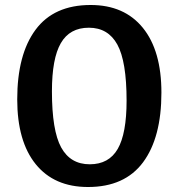

<svg xmlns="http://www.w3.org/2000/svg" viewBox="-20 -738 715 769"><path d="M343 -718Q478 -718 552.2 -626.5Q626.5 -535 626.5 -367Q626.5 -187 553 -88Q479.5 11 332.5 11Q197 11 123 -80.5Q49 -172 49 -340Q49 -520 122.5 -619Q196 -718 343 -718ZM339.5 -80Q416 -80 451.5 -141.5Q487 -203 487 -335Q487 -492 450 -559.5Q413 -627 336 -627Q259.5 -627 223.8 -565.5Q188 -504 188 -372Q188 -215 225 -147.5Q262 -80 339.5 -80Z"/></svg>

Font: Newsreader Caption Medium
Style: Regular
Weight: 500
Designer: Hugues Gentile
Foundry: Production Type
Version: Version 1.001